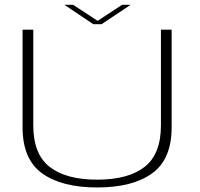

<svg xmlns="http://www.w3.org/2000/svg" viewBox="-20 -802 861 825"><path d="M397.5 3.5Q549.5 3.5 633.5 -57Q717.5 -117.5 717.5 -254.5V-674.5H671.5V-263.5Q671.5 -139.5 601.2 -84.8Q531 -30 397.5 -30Q264 -30 193.5 -84.8Q123 -139.5 123 -263.5V-674.5H77V-254.5Q77 -117.5 161.2 -57Q245.5 3.5 397.5 3.5ZM381 -698H416.5L541.5 -781.5H505L399.5 -712.5L294 -781.5H256.5Z"/></svg>

Font: Anybody Expanded ExtraLight
Style: Regular
Weight: 250
Width: 7
Version: Version 1.113;gftools[0.9.25]